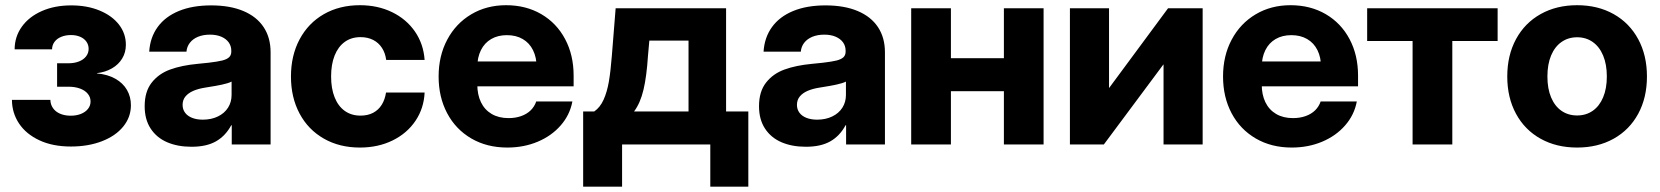

<svg xmlns="http://www.w3.org/2000/svg" viewBox="-20 -547 6284 727"><path d="M25.2 -168.9H170.7Q171.1 -151 180.8 -137.4Q190.4 -123.7 207.8 -116.3Q225.2 -108.9 247.6 -108.9Q269.4 -108.9 286.5 -115.7Q303.6 -122.6 313.2 -134.8Q322.9 -147.1 322.9 -162.7Q322.9 -179.1 312.5 -191.8Q302.2 -204.6 283.2 -211.6Q264.3 -218.7 238.8 -218.7H196.2V-307.4H238.8Q261.5 -307.4 278.8 -314.2Q296.2 -321 305.9 -333.5Q315.6 -346.1 315.6 -361.9Q315.6 -377.2 307.3 -389.1Q298.9 -401.1 283.7 -407.7Q268.5 -414.3 248.9 -414.3Q228.2 -414.3 212 -407.6Q195.8 -401 186.6 -388.8Q177.3 -376.5 177.1 -360.3H35.4Q35.6 -408 62.6 -445.8Q89.6 -483.6 138.3 -505.1Q186.9 -526.6 249.7 -526.6Q309.9 -526.6 356.9 -507.2Q403.9 -487.9 430.3 -454.1Q456.6 -420.2 456.6 -377.6Q456.6 -348.4 442.6 -325.4Q428.6 -302.3 403.8 -288.1Q379 -273.8 347 -270V-269Q388.1 -265.3 417.1 -248.7Q446.2 -232.1 460.9 -206.2Q475.7 -180.4 475.7 -148.7Q475.7 -103.6 446.8 -68Q418 -32.4 366.1 -12.3Q314.3 7.8 248.4 7.8Q179.6 7.8 129.1 -15.8Q78.6 -39.4 52 -79.5Q25.4 -119.6 25.2 -168.9Z M527.8 -144.9Q527.8 -200.1 554.2 -233.9Q580.6 -267.8 624.2 -283.7Q667.8 -299.6 728.8 -305.3Q752.9 -307.6 770 -309.5Q803.9 -313.5 821.5 -317.9Q839.1 -322.4 847.4 -330.2Q855.8 -338 855.8 -351.8V-354.9Q855.8 -372.9 845.9 -386.6Q836 -400.3 817.8 -408.1Q799.5 -415.8 774.9 -415.8Q749.4 -415.8 729.9 -407.8Q710.4 -399.8 699.1 -385.2Q687.7 -370.6 686 -351.4H545Q548.4 -405.3 577 -444.7Q605.6 -484.1 657 -505.3Q708.4 -526.6 779.6 -526.6Q850.9 -526.6 901.4 -505.3Q951.9 -484.1 978.2 -444.3Q1004.6 -404.5 1004.6 -349V0H857.5V-72.7H855.6Q833.6 -32.1 797.6 -11.7Q761.6 8.7 705.2 8.7Q652.6 8.7 612.7 -8.5Q572.8 -25.8 550.3 -60.4Q527.8 -94.9 527.8 -144.9ZM856.9 -187.7V-238.1Q844.8 -231.7 820.2 -226.5Q795.5 -221.3 756.5 -215.2Q731.2 -211.2 712.4 -203.2Q693.5 -195.1 682.4 -182Q671.4 -168.8 671.4 -150Q671.4 -132.8 680.8 -120.2Q690.2 -107.5 707.6 -100.7Q724.9 -93.9 747.9 -93.9Q780.2 -93.9 805 -106Q829.9 -118 843.4 -139.2Q856.9 -160.4 856.9 -187.7Z M1081.7 -257.4Q1081.7 -336.6 1114.4 -398Q1147.1 -459.4 1206.3 -493.4Q1265.6 -527.3 1342.7 -527.3Q1410.5 -527.3 1464.7 -500.9Q1518.9 -474.5 1551.3 -427.4Q1583.6 -380.4 1587.8 -320.1H1442.3Q1438.9 -346.2 1426.3 -365.6Q1413.8 -385.1 1393 -395.8Q1372.2 -406.4 1345 -406.4Q1310.4 -406.4 1285.3 -388.3Q1260.3 -370.1 1247 -336.7Q1233.7 -303.3 1233.7 -257.4Q1233.7 -212 1247 -178.6Q1260.3 -145.1 1285.4 -127.1Q1310.4 -109.2 1345 -109.2Q1372.4 -109.2 1392.7 -119.8Q1413 -130.5 1425.2 -150Q1437.5 -169.5 1441.7 -196.7H1587.8Q1585.1 -136.8 1553.1 -89.4Q1521.1 -41.9 1466.3 -15.1Q1411.5 11.7 1342.7 11.7Q1265.3 11.7 1206.1 -22.2Q1146.8 -56.1 1114.3 -117.1Q1081.7 -178.1 1081.7 -257.4Z M1640.8 -257.4Q1640.8 -335.4 1673.4 -396.7Q1706 -458.1 1764.2 -492.7Q1822.4 -527.3 1896.2 -527.3Q1971.4 -527.3 2029.5 -493.5Q2087.6 -459.6 2119.8 -399Q2152 -338.5 2152 -260.6V-220.1H1693V-314.3H2080.1L2011.9 -292.9Q2011.9 -329.7 1998.2 -357.1Q1984.6 -384.6 1959.2 -399.2Q1933.9 -413.9 1899.4 -413.9Q1865.1 -413.9 1839.9 -399.2Q1814.6 -384.6 1801 -357.1Q1787.3 -329.7 1787.3 -292.9V-227Q1787.3 -188.5 1801.2 -159.8Q1815.1 -131.1 1841.8 -115.4Q1868.6 -99.8 1905.6 -99.8Q1932.1 -99.8 1953.6 -107.5Q1975.1 -115.2 1989.6 -129.4Q2004 -143.7 2010.4 -162.8H2147.3Q2137.8 -111.9 2103.2 -72.3Q2068.7 -32.6 2016 -10.4Q1963.3 11.7 1900.9 11.7Q1823.7 11.7 1764.6 -22.7Q1705.6 -57.1 1673.2 -118.2Q1640.8 -179.3 1640.8 -257.4Z M2188.1 -125H2230.1Q2252.3 -140.3 2265.5 -169.5Q2278.6 -198.6 2285.4 -237.8Q2292.1 -277 2296.7 -335.5L2311.1 -515.6H2729.3V-125H2813.5V159.8H2669.5V0H2335.5V159.8H2188.1ZM2587.1 -125V-393.3H2438.7L2433.5 -335.5Q2428.5 -257.4 2416.5 -207Q2404.5 -156.6 2380.9 -125Z M2854 -144.9Q2854 -200.1 2880.4 -233.9Q2906.7 -267.8 2950.3 -283.7Q2993.9 -299.6 3055 -305.3Q3079.1 -307.6 3096.2 -309.5Q3130.1 -313.5 3147.7 -317.9Q3165.2 -322.4 3173.6 -330.2Q3181.9 -338 3181.9 -351.8V-354.9Q3181.9 -372.9 3172.1 -386.6Q3162.2 -400.3 3143.9 -408.1Q3125.7 -415.8 3101.1 -415.8Q3075.6 -415.8 3056.1 -407.8Q3036.6 -399.8 3025.2 -385.2Q3013.9 -370.6 3012.2 -351.4H2871.2Q2874.6 -405.3 2903.2 -444.7Q2931.7 -484.1 2983.2 -505.3Q3034.6 -526.6 3105.8 -526.6Q3177.1 -526.6 3227.5 -505.3Q3278 -484.1 3304.4 -444.3Q3330.8 -404.5 3330.8 -349V0H3183.7V-72.7H3181.7Q3159.8 -32.1 3123.8 -11.7Q3087.8 8.7 3031.3 8.7Q2978.8 8.7 2938.9 -8.5Q2898.9 -25.8 2876.5 -60.4Q2854 -94.9 2854 -144.9ZM3183.1 -187.7V-238.1Q3171 -231.7 3146.3 -226.5Q3121.7 -221.3 3082.7 -215.2Q3057.4 -211.2 3038.5 -203.2Q3019.6 -195.1 3008.6 -182Q2997.6 -168.8 2997.6 -150Q2997.6 -132.8 3007 -120.2Q3016.4 -107.5 3033.7 -100.7Q3051.1 -93.9 3074.1 -93.9Q3106.3 -93.9 3131.2 -106Q3156.1 -118 3169.6 -139.2Q3183.1 -160.4 3183.1 -187.7Z M3822.9 -201.7H3538.5V-326.7H3822.9ZM3580.6 0H3430.2V-515.6H3580.6ZM3931.5 0H3781.2V-515.6H3931.5Z M4385.7 0V-302.5H4384.8L4159.7 0H4031.2V-515.6H4179.3V-214.6H4180.2L4402.7 -515.6H4533.8V0Z M4611 -257.4Q4611 -335.4 4643.6 -396.7Q4676.2 -458.1 4734.4 -492.7Q4792.6 -527.3 4866.4 -527.3Q4941.6 -527.3 4999.7 -493.5Q5057.8 -459.6 5090 -399Q5122.2 -338.5 5122.2 -260.6V-220.1H4663.2V-314.3H5050.3L4982.1 -292.9Q4982.1 -329.7 4968.5 -357.1Q4954.8 -384.6 4929.4 -399.2Q4904.1 -413.9 4869.6 -413.9Q4835.4 -413.9 4810.1 -399.2Q4784.9 -384.6 4771.2 -357.1Q4757.5 -329.7 4757.5 -292.9V-227Q4757.5 -188.5 4771.4 -159.8Q4785.4 -131.1 4812.1 -115.4Q4838.8 -99.8 4875.8 -99.8Q4902.3 -99.8 4923.8 -107.5Q4945.3 -115.2 4959.8 -129.4Q4974.2 -143.7 4980.6 -162.8H5117.5Q5108 -111.9 5073.4 -72.3Q5038.9 -32.6 4986.2 -10.4Q4933.5 11.7 4871.1 11.7Q4793.9 11.7 4734.9 -22.7Q4675.8 -57.1 4643.4 -118.2Q4611 -179.3 4611 -257.4Z M5328.7 -391.8H5156.7V-515.6H5650.7V-391.8H5479.1V0H5328.7Z M5687.2 -257.4Q5687.2 -337.5 5720.3 -398.7Q5753.4 -460 5813.6 -493.7Q5873.7 -527.3 5951.7 -527.3Q6029.9 -527.3 6089.9 -493.7Q6149.9 -460 6183 -398.7Q6216.1 -337.5 6216.1 -257.4Q6216.1 -177.2 6183 -116.2Q6149.9 -55.2 6089.9 -21.7Q6029.9 11.7 5951.7 11.7Q5873.4 11.7 5813.4 -21.7Q5753.4 -55.2 5720.3 -116.2Q5687.2 -177.2 5687.2 -257.4ZM6064.2 -257.4Q6064.2 -303.4 6050.1 -336.9Q6036.1 -370.4 6010.6 -388.1Q5985.2 -405.9 5951.7 -405.9Q5918.2 -405.9 5892.7 -388.1Q5867.2 -370.4 5853.2 -337Q5839.2 -303.6 5839.2 -257.4Q5839.2 -211.4 5853.2 -178.1Q5867.2 -144.8 5892.6 -127.3Q5918 -109.8 5951.7 -109.8Q5985.4 -109.8 6010.7 -127.4Q6036.1 -145 6050.1 -178.3Q6064.2 -211.6 6064.2 -257.4Z"/></svg>

Font: Intratopia Thin
Style: Regular
Weight: 100
Designer: Rasmus Andersson
Foundry: rsms
Version: Version 3.000;Glyphs 3.2.3 (3260)